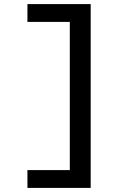

<svg xmlns="http://www.w3.org/2000/svg" viewBox="-20 -780 680 938"><path d="M423 -760V138H114V51H321V-673H114V-760Z"/></svg>

Font: Writer SemiBold
Style: Regular
Weight: 600
Monospace: yes
Designer: Mike Abbink, Paul van der Laan, Pieter van Rosmalen
Foundry: Bold Monday
Version: Version 2.001 2020